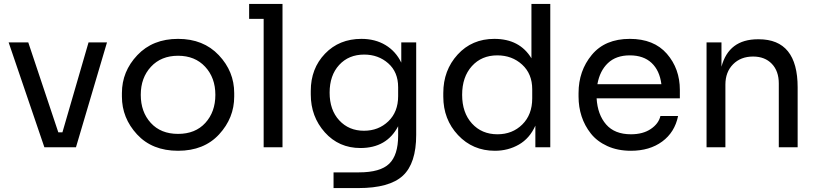

<svg xmlns="http://www.w3.org/2000/svg" viewBox="-20 -750 4167 978"><path d="M206 0 24 -534H124L277 -76H298L431 -534H525L367 0Z M601 -258V-276Q601 -386 679.5 -469Q758 -552 887 -552Q1016 -552 1094.5 -469Q1173 -386 1173 -276V-258Q1173 -149 1096 -65.5Q1019 18 887 18Q755 18 678 -65.5Q601 -149 601 -258ZM748 -124Q799 -68 887 -68Q975 -68 1026 -124Q1077 -180 1077 -267Q1077 -354 1025 -410Q973 -466 887 -466Q801 -466 749 -410Q697 -354 697 -267Q697 -180 748 -124Z M1323 0V-654H1249V-730H1419V0Z M1805 208H1679V128H1809Q1917 128 1962.5 84Q2008 40 2008 -59V-107Q1950 4 1816 4Q1706 4 1634.5 -76Q1563 -156 1563 -269V-287Q1563 -401 1635.5 -476.5Q1708 -552 1821 -552Q1891 -552 1943.5 -520.5Q1996 -489 2024 -431V-534H2100V-63Q2100 82 2032 145Q1964 208 1805 208ZM1834 -84Q1908 -84 1958 -132Q2008 -180 2008 -260V-306Q2008 -383 1957.5 -427.5Q1907 -472 1835 -472Q1756 -472 1707.5 -419Q1659 -366 1659 -278Q1659 -190 1708 -137Q1757 -84 1834 -84Z M2501 18Q2388 18 2313 -62Q2238 -142 2238 -258V-276Q2238 -392 2311 -472Q2384 -552 2498 -552Q2627 -552 2687 -453V-730H2783V0H2707V-110Q2678 -45 2623 -13.5Q2568 18 2501 18ZM2514 -66Q2590 -66 2640.5 -116Q2691 -166 2691 -249V-295Q2691 -374 2639.5 -421Q2588 -468 2513 -468Q2433 -468 2383.5 -413Q2334 -358 2334 -267Q2334 -176 2384 -121Q2434 -66 2514 -66Z M3194 18Q3126 18 3073.5 -6Q3021 -30 2989.5 -70Q2958 -110 2942.5 -157.5Q2927 -205 2927 -258V-276Q2927 -389 2994.5 -470.5Q3062 -552 3188 -552Q3311 -552 3377 -476Q3443 -400 3443 -292V-249H3019Q3024 -166 3067.5 -116Q3111 -66 3194 -66Q3255 -66 3295 -93Q3335 -120 3344 -159H3434Q3417 -76 3353 -29Q3289 18 3194 18ZM3023 -321H3349Q3340 -391 3299 -429.5Q3258 -468 3188 -468Q3118 -468 3076.5 -428.5Q3035 -389 3023 -321Z M3579 0V-534H3655V-410Q3692 -550 3841 -550H3845Q4043 -550 4043 -305V0H3947V-325Q3947 -388 3911.5 -425Q3876 -462 3816 -462Q3753 -462 3714 -422.5Q3675 -383 3675 -319V0Z"/></svg>

Font: Cazoo Sans
Style: Regular
Weight: 400
Designer: Jonathan Barnbrook, Julián Moncada
Foundry: Barnbrook Fonts
Version: Version 2.000;Glyphs 3.3 (3337)